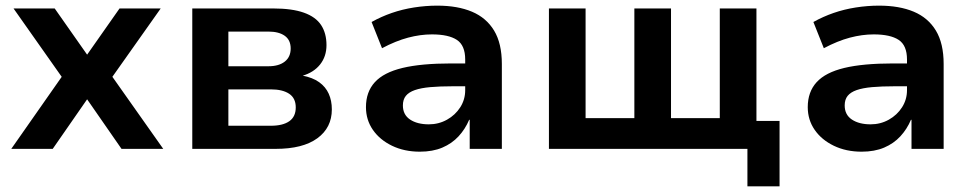

<svg xmlns="http://www.w3.org/2000/svg" viewBox="-20 -528 3450 681"><path d="M20 0 223 -290 226 -217 28 -498H174L294 -327H284L404 -498H550L352 -218L355 -289L559 0H411L284 -183H294L167 0Z M662 0V-498H949Q1016 -498 1058 -483Q1100 -468 1119 -439Q1138 -410 1138 -368Q1138 -328 1115.5 -299.5Q1093 -271 1052 -259V-260Q1089 -253 1112 -236.5Q1135 -220 1146 -195.5Q1157 -171 1157 -140Q1157 -75 1105.5 -37.5Q1054 0 958 0ZM790 -82H941Q983 -82 1006 -98Q1029 -114 1029 -147Q1029 -180 1005.5 -195.5Q982 -211 941 -211H790ZM790 -293H932Q969 -293 990 -309.5Q1011 -326 1011 -356Q1011 -386 990 -401Q969 -416 932 -416H790Z M1469 10Q1414 10 1370.5 -11Q1327 -32 1302.5 -67.5Q1278 -103 1278 -148Q1278 -202 1309.5 -236.5Q1341 -271 1407.5 -287Q1474 -303 1580 -303H1648V-222H1586Q1540 -222 1506.5 -219Q1473 -216 1451.5 -208.5Q1430 -201 1419.5 -188Q1409 -175 1409 -154Q1409 -121 1434.5 -104Q1460 -87 1501 -87Q1536 -87 1565.5 -103.5Q1595 -120 1612.5 -147.5Q1630 -175 1630 -208V-317Q1630 -367 1600.5 -386.5Q1571 -406 1512 -406Q1471 -406 1427.5 -394.5Q1384 -383 1335 -357L1298 -450Q1332 -469 1369.5 -482Q1407 -495 1448.5 -501.5Q1490 -508 1531 -508Q1603 -508 1654 -486.5Q1705 -465 1732.5 -419.5Q1760 -374 1760 -301V0H1646V-103H1644Q1630 -70 1606.5 -44.5Q1583 -19 1549 -4.5Q1515 10 1469 10Z M2631 133V0H1927V-498H2057V-109H2230V-498H2360V-109H2533V-498H2663V-99H2745V133Z M3036 10Q2981 10 2937.5 -11Q2894 -32 2869.5 -67.5Q2845 -103 2845 -148Q2845 -202 2876.5 -236.5Q2908 -271 2974.5 -287Q3041 -303 3147 -303H3215V-222H3153Q3107 -222 3073.5 -219Q3040 -216 3018.5 -208.5Q2997 -201 2986.5 -188Q2976 -175 2976 -154Q2976 -121 3001.5 -104Q3027 -87 3068 -87Q3103 -87 3132.5 -103.5Q3162 -120 3179.5 -147.5Q3197 -175 3197 -208V-317Q3197 -367 3167.5 -386.5Q3138 -406 3079 -406Q3038 -406 2994.5 -394.5Q2951 -383 2902 -357L2865 -450Q2899 -469 2936.5 -482Q2974 -495 3015.5 -501.5Q3057 -508 3098 -508Q3170 -508 3221 -486.5Q3272 -465 3299.5 -419.5Q3327 -374 3327 -301V0H3213V-103H3211Q3197 -70 3173.5 -44.5Q3150 -19 3116 -4.5Q3082 10 3036 10Z"/></svg>

Font: Nunito Sans 8pt
Style: Bold
Weight: 700
Version: Version 3.101;gftools[0.9.27]